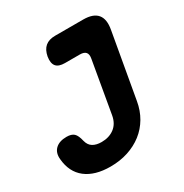

<svg xmlns="http://www.w3.org/2000/svg" viewBox="-194 -863 964 1007"><g transform="rotate(-30 288.5 -360.0)"><path d="M-22 -156Q-26 -196 -2.5 -218.5Q21 -241 65 -241Q95 -241 109.5 -227.5Q124 -214 132 -178Q139 -150 159.5 -137.5Q180 -125 212 -125Q258 -125 289.5 -149Q321 -173 329 -219L383 -530Q388 -556 377.5 -568Q367 -580 342 -580H252Q214 -580 199 -598.5Q184 -617 190 -655Q197 -693 219 -711.5Q241 -730 279 -730H449Q509 -730 534 -700Q559 -670 548 -610L479 -219Q470 -166 445 -123.5Q420 -81 382 -51.5Q344 -22 295 -6Q246 10 188 10Q94 10 39.5 -32.5Q-15 -75 -22 -156Z"/></g></svg>

Font: Maple Mono ExtraBold
Style: Italic
Weight: 800
Italic angle: -10°
Monospace: yes
Designer: subframe7536
Version: Version 7.200